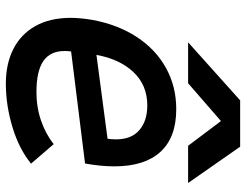

<svg xmlns="http://www.w3.org/2000/svg" viewBox="-110 -702 821 640"><g transform="rotate(90 300.0 -381.5)"><path d="M39 -207.5Q39 -239.5 46 -280Q61.5 -364 102.5 -427Q143.5 -490 205.5 -524.5Q267.5 -559 343.5 -559Q437.5 -559 485.8 -506.2Q534 -453.5 534 -352.5Q534 -307 524.5 -255L151 -208.5Q149.5 -197.5 149.5 -187Q149.5 -139 183 -116Q216.5 -93 286 -93Q337.5 -93 382 -108.5Q426.5 -124 460 -150.5L525 -75Q476 -35 403.2 -13Q330.5 9 258 9Q192 9 142.5 -16.2Q93 -41.5 66 -90Q39 -138.5 39 -207.5ZM444 -358Q444 -410 413 -436.2Q382 -462.5 331 -462.5Q263.5 -462.5 220 -416.5Q176.5 -370.5 162.5 -293L442 -330Q444 -343.5 444 -358ZM314 -772H468.5L589.5 -598.5H465.5L383 -708L257 -598.5H120.5Z"/></g></svg>

Font: JuliaMono SemiBoldItalic
Style: Regular
Weight: 600
Italic angle: -9°
Monospace: yes
Designer: cormullion
Foundry: corm
Version: Version 0.049; ttfautohint (v1.8.4)